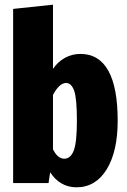

<svg xmlns="http://www.w3.org/2000/svg" viewBox="-20 -781 542 819"><path d="M482 -266Q482 -135 435 -58.5Q388 18 306 18Q271 18 242.5 1.5Q214 -15 194 -46L187 0H36V-743L206 -761V-487Q226 -517 256.5 -534Q287 -551 323 -551Q402 -551 442 -479.5Q482 -408 482 -266ZM308 -266Q308 -363 296 -395Q284 -427 262 -427Q233 -427 206 -376V-144Q226 -104 254 -104Q281 -104 294.5 -138.5Q308 -173 308 -266Z"/></svg>

Font: Fira Sans Extra Condensed ExtraBold
Style: Regular
Weight: 800
Width: 1
Designer: Carrois Corporate & Edenspiekermann AG
Foundry: Carrois Corporate GbR & Edenspiekermann AG
Version: Version 4.203